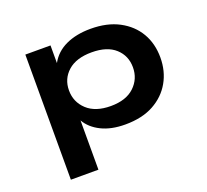

<svg xmlns="http://www.w3.org/2000/svg" viewBox="-119 -656 1060 982"><g transform="rotate(-20 411.0 -165.5)"><path d="M107 180V-501H244V-405Q273 -458 330 -484.5Q387 -511 465 -511Q555 -511 619 -477Q683 -443 717 -385Q751 -327 751 -251Q751 -177 717.5 -118Q684 -59 621 -24.5Q558 10 466 10Q390 10 336.5 -16.5Q283 -43 257 -88V180ZM429 -104Q512 -104 557 -146.5Q602 -189 602 -252Q602 -315 557.5 -355.5Q513 -396 429 -396Q345 -396 299.5 -355.5Q254 -315 254 -252Q254 -189 299.5 -146.5Q345 -104 429 -104Z"/></g></svg>

Font: Nunito Sans 7pt Expanded
Style: Bold
Weight: 700
Width: 7
Designer: Vernon Adams
Foundry: Vernon Adams
Version: Version 3.101;gftools[0.9.27]